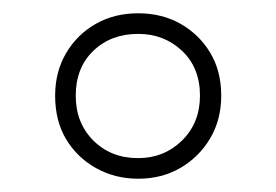

<svg xmlns="http://www.w3.org/2000/svg" viewBox="-20 -612 415 289"><path d="M313 -468Q313 -432 296.5 -404Q280 -376 252 -359.5Q224 -343 188 -343Q153 -343 124.5 -359Q96 -375 79.5 -402.5Q63 -430 63 -468Q63 -504 79.5 -532Q96 -560 124 -576Q152 -592 188 -592Q224 -592 252 -576Q280 -560 296.5 -532.5Q313 -505 313 -468ZM188 -374Q227 -374 254 -400.5Q281 -427 281 -468Q281 -510 254 -535.5Q227 -561 188 -561Q147 -561 120.5 -535.5Q94 -510 94 -468Q94 -427 120.5 -400.5Q147 -374 188 -374Z"/></svg>

Font: Noto Sans Syriac Eastern ExtraLight
Style: Regular
Weight: 250
Designer: Patrick Giasson and the Monotype Design Team
Foundry: Monotype Imaging Inc.
Version: Version 3.001